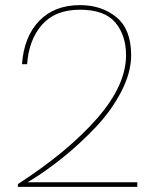

<svg xmlns="http://www.w3.org/2000/svg" viewBox="-20 -731 607 751"><path d="M50 0V-11Q245 -137 359 -267Q473 -397 473 -515Q473 -593 431 -643Q389 -693 293 -693Q196 -693 144.5 -634.5Q93 -576 86 -480H66Q74 -588 133.5 -649.5Q193 -711 293 -711Q378 -711 435.5 -663.5Q493 -616 493 -515Q493 -447 454 -372Q415 -297 352.5 -231.5Q290 -166 222.5 -112Q155 -58 88 -18H517V0Z"/></svg>

Font: SVN-Poppins Thin
Style: Regular
Weight: 100
Designer: Ninad Kale (Devanagari), Jonny Pinhorn (Latin)
Foundry: Indian Type Foundry
Version: Version 3.002 2017